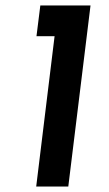

<svg xmlns="http://www.w3.org/2000/svg" viewBox="-20 -680 399 700"><path d="M310 -660 229 0H112L179 -548H113L127 -660Z"/></svg>

Font: Josefin Sans SemiBold
Style: Italic
Weight: 600
Italic angle: -7°
Designer: Santiago Orozco
Foundry: Typemade
Version: Version 2.000